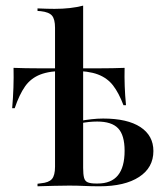

<svg xmlns="http://www.w3.org/2000/svg" viewBox="-20 -652 575 672"><path d="M208.9 -404Q154 -404 121 -391.1Q87.9 -378.2 67.7 -349.6Q47.6 -321 31.5 -273.4H22.6Q25.8 -309.7 27 -345.2Q28.2 -380.6 27.4 -414.5Q48.4 -413.7 70.2 -413.3Q91.9 -412.9 112.9 -412.9H208.9H233.9H330.6Q351.6 -412.9 373.4 -413.3Q395.2 -413.7 416.1 -414.5Q415.3 -383.1 416.5 -350.4Q417.7 -317.7 421 -283.9H412.1Q396 -326.6 375.8 -352.8Q355.6 -379 322.6 -391.5Q289.5 -404 233.9 -404ZM172.6 -207.3V-554.8Q172.6 -584.7 162.1 -597.2Q151.6 -609.7 122.6 -612.9L111.3 -613.7V-622.6Q130.6 -621.8 144.4 -621.4Q158.1 -621 171 -621Q199.2 -621 224.2 -623.8Q249.2 -626.6 271 -632.3V-622.6V-207.3ZM221.8 -2.4Q194.4 -2.4 169 -1.6Q143.5 -0.8 111.3 0V-8.9L123.4 -10.5Q150.8 -12.9 161.7 -25.4Q172.6 -37.9 172.6 -68.5V-207.3H271V-64.5Q271 -41.9 274.2 -29.8Q277.4 -17.7 287.5 -13.7Q297.6 -9.7 316.1 -9.7H321.8Q369.4 -9.7 392.7 -38.3Q416.1 -66.9 416.1 -124.2Q416.1 -179 393.5 -202.8Q371 -226.6 320.2 -226.6Q305.6 -226.6 290.3 -225Q275 -223.4 255.6 -219.4V-228.2Q279 -232.3 300 -234.7Q321 -237.1 341.1 -237.1Q425.8 -237.1 471.4 -207.3Q516.9 -177.4 516.9 -123.4Q516.9 -65.3 466.9 -32.7Q416.9 0 328.2 0Q298.4 0 274.6 -1.2Q250.8 -2.4 221.8 -2.4Z"/></svg>

Font: Playfair 144pt SemiCondensed SemiBold
Style: Regular
Weight: 600
Width: 4
Designer: Claus Eggers Sørensen
Foundry: Claus Eggers Sørensen
Version: Version 2.203